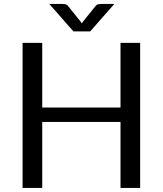

<svg xmlns="http://www.w3.org/2000/svg" viewBox="-20 -928 804 948"><path d="M672 -716.5V0H575V-326H188.5V0H91.5V-716.5H188.5V-397H575V-716.5ZM544.5 -908.5 425.5 -773H342.5L223.5 -908.5H288.5Q294.5 -908.5 302.8 -907Q311 -905.5 317 -897L378 -821.5L384 -812.5L390 -821.5L450.5 -896.5Q457 -905.5 465.2 -907Q473.5 -908.5 479.5 -908.5Z"/></svg>

Font: Lato 2
Style: Regular
Weight: 400
Designer: Lukasz Dziedzic with Adam Twardoch and Botio Nikoltchev
Foundry: tyPoland Lukasz Dziedzic
Version: Version 2.015; 2015-08-06; http://www.latofonts.com/